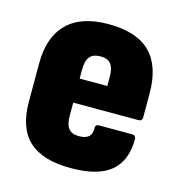

<svg xmlns="http://www.w3.org/2000/svg" viewBox="-83 -582 622 664"><g transform="rotate(15 227.5 -249.5)"><path d="M228 8Q127 8 78 -37Q29 -82 29 -176V-314Q29 -408 79 -457.5Q129 -507 226 -507Q327 -507 376 -458.5Q425 -410 425 -311V-227Q425 -213 412 -213H178V-166Q178 -135 189.5 -120.5Q201 -106 227 -106Q250 -106 261.5 -116Q273 -126 272 -149Q272 -160 285 -160H404Q415 -160 417 -147Q417 -69 371 -30.5Q325 8 228 8ZM178 -299H277V-332Q277 -363 265.5 -377.5Q254 -392 229 -392Q202 -392 190 -377.5Q178 -363 178 -332Z"/></g></svg>

Font: Sofia Sans Condensed Black
Style: Regular
Weight: 900
Designer: Botio Nikoltchev, Ani Petrova
Foundry: lettersoup
Version: Version 4.101